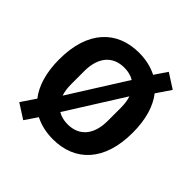

<svg xmlns="http://www.w3.org/2000/svg" viewBox="-210 -916 1134 1134"><g transform="rotate(45 357.0 -349.0)"><path d="M357 12C542 12 664 -112 664 -349C664 -459 638 -545 591 -605L652 -695L560 -754L507 -676C464 -698 413 -710 357 -710C172 -710 50 -586 50 -349C50 -239 76 -153 123 -93L62 -3L154 56L207 -22C250 0 301 12 357 12ZM204 -294V-404C204 -520 261 -586 357 -586C389 -586 417 -579 439 -565L216 -211C208 -235 204 -263 204 -294ZM510 -404V-294C510 -178 453 -112 357 -112C325 -112 297 -119 275 -133L498 -487C506 -463 510 -435 510 -404Z"/></g></svg>

Font: Braiins Sans
Style: Bold
Weight: 700
Designer: Mike Abbink, Paul van der Laan, Pieter van Rosmalen, Jiri Chlebus, Lubos Buracinsky
Foundry: Bold Monday, Sudetype
Version: Version 1.000;hotconv 1.0.109;makeotfexe 2.5.65596